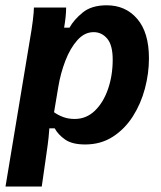

<svg xmlns="http://www.w3.org/2000/svg" viewBox="-28 -528 598 715"><path d="M-7.5 166.7 83.3 -380Q90 -417.5 94.2 -451.2Q98.3 -485 98.3 -500H218.3Q218.3 -482.5 216.2 -463.8Q214.2 -445 210.8 -425H230.8Q247.5 -455 280.4 -481.7Q313.3 -508.3 369.2 -508.3Q440 -508.3 483.3 -457.5Q526.7 -406.7 526.7 -310.8Q526.7 -255 511.7 -198.3Q496.7 -141.7 466.7 -94.6Q436.7 -47.5 392.1 -18.8Q347.5 10 289.2 10Q240.8 10 214.6 -8.3Q188.3 -26.7 175.8 -50H155.8Q155 -37.5 152.9 -16.2Q150.8 5 144.2 50L127.5 166.7ZM250 -85Q293.3 -85 325 -115.4Q356.7 -145.8 374.2 -196.2Q391.7 -246.7 391.7 -305.8Q391.7 -360 371.2 -384.2Q350.8 -408.3 320.8 -408.3Q286.7 -408.3 260 -378.3Q233.3 -348.3 215.4 -301.7Q197.5 -255 189.2 -205L173.3 -110Q188.3 -99.2 207.5 -92.1Q226.7 -85 250 -85Z"/></svg>

Font: Familjen Grotesk GF
Style: Bold Italic
Weight: 700
Designer: Anders Wikstroem, Jonas Baeckman, Matilda Gysing, Kristian Moeller
Foundry: Familjen STHML AB
Version: Version 2.000; Beta; Release 4; Build 6